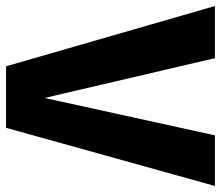

<svg xmlns="http://www.w3.org/2000/svg" viewBox="-81 -665 733 637"><g transform="rotate(90 285.5 -346.5)"><path d="M391 0H187L-13 -693H160L292 -128L416 -693H584Z"/></g></svg>

Font: FiraGOUPP
Style: Bold
Weight: 700
Designer: bBox Type
Foundry: bBox Type GmbH
Version: Version 1.001